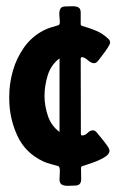

<svg xmlns="http://www.w3.org/2000/svg" viewBox="-20 -528 386 619"><path d="M221.7 70.3Q212.9 70.3 201.2 71Q189.5 71.8 180.7 67.9Q171.9 64 171.9 50.3Q171.9 42.5 172.9 25.9Q173.8 9.3 167 7.3Q154.8 3.9 142.8 0.7Q130.9 -2.4 119.1 -7.8Q60.5 -35.6 35.2 -92Q9.8 -148.4 9.8 -210V-217.3Q9.8 -258.3 21.5 -299.6Q33.2 -340.8 57.6 -375.2Q82 -409.7 120.1 -429.7Q131.3 -435.5 143.1 -439.2Q154.8 -442.9 167 -446.3Q173.3 -447.8 172.9 -457.3Q172.4 -466.8 171.4 -478.5Q170.4 -490.2 174.1 -498.8Q177.7 -507.3 191.9 -507.3Q201.2 -507.3 212.4 -507.8Q223.6 -508.3 231.9 -504.6Q240.2 -501 240.2 -487.3V-450.2Q240.2 -445.8 245.1 -444.3Q267.6 -438 289.1 -429.2Q310.5 -420.4 328.1 -403.8Q335 -397.9 335 -391.1Q335 -385.7 327.1 -373.8Q319.3 -361.8 310.3 -350.3Q301.3 -338.9 297.9 -334Q295.4 -330.6 291.7 -327.4Q288.1 -324.2 283.2 -324.2Q274.4 -324.2 263.2 -334Q252 -343.8 244.1 -343.8Q240.2 -343.8 240.2 -337.4Q240.2 -277.3 240.5 -217.5Q240.7 -157.7 240.7 -97.7Q240.7 -91.3 244.6 -91.3Q254.4 -91.3 262.5 -99.6Q270.5 -107.9 279.8 -107.9Q286.6 -107.9 293 -99.6Q296.9 -94.7 306.6 -83Q316.4 -71.3 324.7 -59.6Q333 -47.9 333 -42Q333 -30.3 315.2 -20Q297.4 -9.8 276.4 -2.7Q255.4 4.4 246.1 7.3Q241.2 8.8 241.2 13.2L241.7 50.3Q241.7 70.3 221.7 70.3ZM171.9 -102.5V-339.8Q144.5 -319.3 134 -285.6Q123.5 -252 123.5 -219.2Q123.5 -187 134.3 -154.8Q145 -122.6 171.9 -102.5Z"/></svg>

Font: Belanosima
Style: Regular
Weight: 400
Designer: The DocRepair Project, Santiago Orozco
Foundry: Google
Version: Version 2.000